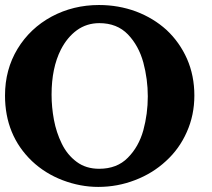

<svg xmlns="http://www.w3.org/2000/svg" viewBox="-26 -735 832 755"><path d="M476.6 -114.7Q519.5 -157.7 537.6 -222.7Q555.2 -287.6 555.2 -356Q555.2 -423.3 537.6 -489.3Q519.5 -555.2 477.1 -599.6Q434.1 -644 364.7 -644Q314.9 -644 276.4 -616.2Q238.3 -588.4 213.4 -540Q176.8 -467.8 176.8 -362.8Q176.8 -314 186 -264.2Q195.3 -214.4 216.8 -170.4Q238.3 -126 275.4 -98.6Q312 -71.3 363.8 -71.3Q434.1 -71.3 476.6 -114.7ZM220.2 -26.4Q151.4 -52.7 99.6 -101.6Q-6.3 -203.1 -6.3 -359.4Q-6.3 -461.4 43 -543Q92.3 -624 177.2 -669.9Q262.2 -715.3 363.3 -715.3Q439.9 -715.3 508.8 -689.9Q577.1 -664.1 628.9 -617.2Q680.2 -569.3 709.5 -503.4Q738.3 -437.5 738.3 -359.4Q738.3 -282.2 708.5 -215.8Q679.2 -149.4 626.5 -101.6Q574.2 -53.2 505.4 -26.9Q436 0 360.4 0Q289.6 0 220.2 -26.4Z"/></svg>

Font: inglobal
Style: Bold
Weight: 700
Designer: Andrey Kochetov, Denis Davydov, Evgeny Yurtaev
Foundry: inglobal.ru
Version: Version 1.00 September 25, 2014, initial release